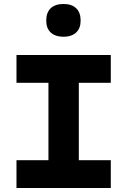

<svg xmlns="http://www.w3.org/2000/svg" viewBox="-20 -947 640 967"><path d="M538 -670H63V-530H224V-140H63V0H538V-140H377V-530H538ZM213 -842C213 -793 243 -762 300 -762C356 -762 386 -793 386 -842V-845C386 -896 356 -927 300 -927C243 -927 213 -896 213 -845Z"/></svg>

Font: LT Wave Mono Black
Style: Regular
Weight: 900
Designer: Daniel Lyons
Version: Version 2.5 (Glyphs App)